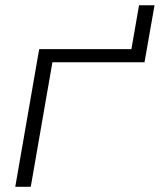

<svg xmlns="http://www.w3.org/2000/svg" viewBox="-20 -717 627 737"><path d="M534.7 -478H181.2L98.1 0H38.6L130.4 -528.3H484.4L513.7 -696.8H573.2Z"/></svg>

Font: Roboto Mono Light
Style: Italic
Weight: 300
Designer: Google
Version: Version 2.000985; 2015; ttfautohint (v1.3)